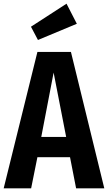

<svg xmlns="http://www.w3.org/2000/svg" viewBox="-25 -1022 586 1042"><path d="M392 -893 336 -1002 143 -877 181 -805ZM388 0H541L360 -740H178L-5 0H144L178 -169H355ZM199 -279 266 -628 334 -279Z"/></svg>

Font: Glow Sans TC Compressed
Style: Bold
Weight: 700
Width: 2
Designer: Ryoko NISHIZUKA (kana, bopomofo & ideographs); Paul D. Hunt (Latin, Greek & Cyrillic); Sandoll Communications, Soo-young
Version: Version 0.93